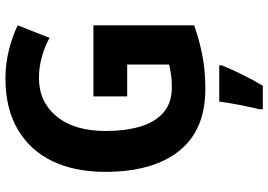

<svg xmlns="http://www.w3.org/2000/svg" viewBox="-160 -604 985 705"><g transform="rotate(-90 332.5 -251.5)"><path d="M331 -401H592V-31Q538 -12 482 -1Q426 10 358 10Q208 10 131 -86Q54 -182 54 -358Q54 -470 93.5 -552Q133 -634 210 -679Q287 -724 397 -724Q450 -724 500.5 -711.5Q551 -699 592 -679L546 -562Q516 -579 477.5 -590Q439 -601 399 -601Q311 -601 257.5 -536Q204 -471 204 -355Q204 -285 220 -230Q236 -175 271.5 -144Q307 -113 364 -113Q393 -113 411.5 -116Q430 -119 448 -123V-277H331ZM445 71Q431 105 412 144Q393 183 370 221H284V208Q291 180 299.5 136.5Q308 93 312 61H445Z"/></g></svg>

Font: Noto Sans Gujarati SemiCondensed
Style: Bold
Weight: 700
Width: 4
Designer: Jelle Bosma - Monotype Design Team, Universal Thirst
Foundry: Monotype Imaging Inc.
Version: Version 2.106; ttfautohint (v1.8.4.7-5d5b)